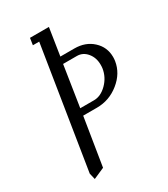

<svg xmlns="http://www.w3.org/2000/svg" viewBox="-161 -588 688 785"><g transform="rotate(-30 183.0 -196.0)"><path d="M43.9 90.8 134.8 -480H105L109.9 -512.2H199.2L179.2 -383.8H245.1Q297.4 -383.8 331.3 -352.5Q365.2 -321.3 365.2 -274.4Q365.2 -265.6 363.8 -255.9Q355.5 -202.6 309.1 -165.3Q262.7 -127.9 204.1 -127.9H139.2L103 97.2L50.8 120.1ZM144 -160.2H209Q241.2 -160.2 269.8 -188.7Q298.3 -217.3 304.2 -255.9Q305.2 -261.7 305.2 -272.5Q305.2 -306.2 286.1 -329.1Q267.1 -352.1 238.8 -352.1H173.8Z"/></g></svg>

Font: Gawaa
Style: Italic
Weight: 400
Designer: T. Christopher White
Version: Version 1.0